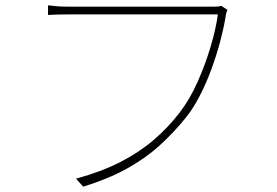

<svg xmlns="http://www.w3.org/2000/svg" viewBox="-20 -701 1040 720"><path d="M833 -664Q830 -657 828.5 -652Q827 -647 825 -633Q818 -591 804.5 -541Q791 -491 772 -439.5Q753 -388 729 -341.5Q705 -295 677 -260Q631 -203 578 -155Q525 -107 455.5 -68.5Q386 -30 292 -1L265 -31Q360 -57 430.5 -93Q501 -129 555.5 -175.5Q610 -222 653 -278Q691 -327 720.5 -393Q750 -459 770 -526.5Q790 -594 797 -647Q783 -647 740 -647Q697 -647 637.5 -647Q578 -647 513 -647Q448 -647 389.5 -647Q331 -647 290.5 -647Q250 -647 240 -647Q215 -647 197 -646.5Q179 -646 160 -645V-681Q173 -680 185 -678.5Q197 -677 211 -676.5Q225 -676 241 -676Q249 -676 280.5 -676Q312 -676 358.5 -676Q405 -676 459 -676Q513 -676 566.5 -676Q620 -676 666 -676Q712 -676 743 -676Q774 -676 781 -676Q789 -676 795.5 -676.5Q802 -677 810 -679Z"/></svg>

Font: Noto Sans JP
Style: Regular
Weight: 100
Designer: Ryoko NISHIZUKA 西塚涼子 (kana, bopomofo & ideographs); Paul D. Hunt (Latin, Greek & Cyrillic); Sandoll Communications 산돌커뮤니
Foundry: Adobe
Version: Version 2.004;hotconv 1.0.118;makeotfexe 2.5.65603